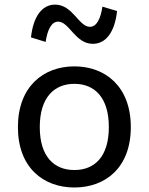

<svg xmlns="http://www.w3.org/2000/svg" viewBox="-20 -820 660 852"><path d="M560.5 -256C560.5 -435.5 448 -525.5 310 -525.5C172.5 -525.5 59.5 -435.5 59.5 -256C59.5 -76 172.5 12 310 12C448 12 560.5 -76 560.5 -256ZM463 -256C463 -125 400 -65.5 310 -65.5C220 -65.5 156.5 -125 156.5 -256C156.5 -387 220 -448 310 -448C400 -448 463 -387 463 -256ZM224.5 -799.5C166.5 -799.5 127.5 -747 117.5 -654L182.5 -634C190.5 -688 208.5 -724 238 -724C287.5 -724 313.5 -625.5 392 -625.5C450 -625.5 489.5 -678 499.5 -771L434.5 -790.5C426.5 -737 409 -701 379 -701C329.5 -701 303 -799.5 224.5 -799.5Z"/></svg>

Font: Monaspace Neon
Style: Regular
Weight: 400
Designer: Riley Cran & the Lettermatic Team
Foundry: Lettermatic
Version: Version 1.200 (Monaspace Neon)